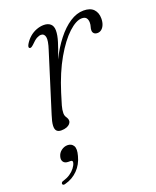

<svg xmlns="http://www.w3.org/2000/svg" viewBox="-132 -537 694 854"><g transform="rotate(-20 215.0 -110.0)"><path d="M86 -384Q82 -386 82.5 -390.8Q83 -395.5 86.5 -402Q97 -420 111.8 -432.8Q126.5 -445.5 144.2 -452.2Q162 -459 179.5 -459Q199 -459 210.8 -448.8Q222.5 -438.5 222.5 -417.5Q222.5 -395.5 213 -365.2Q203.5 -335 190.8 -302.5Q178 -270 167.8 -241Q157.5 -212 156 -193L148.5 -192.5Q164 -246 187.8 -294Q211.5 -342 240.8 -379.2Q270 -416.5 302.5 -437.8Q335 -459 367.5 -459Q399.5 -459 415 -442.5Q430.5 -426 430.5 -399Q430.5 -381.5 425.2 -369Q420 -356.5 411.5 -350Q403 -343.5 393 -343.5Q382 -343.5 376.2 -349.2Q370.5 -355 370.5 -363.5Q370.5 -372 373.2 -380.2Q376 -388.5 376 -399Q376 -412.5 369.8 -420.8Q363.5 -429 348.5 -429Q321.5 -429 285.2 -395.5Q249 -362 213 -299.5Q177 -237 149.5 -149.5Q138.5 -115 133 -95.2Q127.5 -75.5 127.5 -60Q127.5 -50.5 130.8 -44.5Q134 -38.5 137.2 -33.5Q140.5 -28.5 140.5 -20.5Q140.5 -13 134.8 -6.2Q129 0.5 118.5 4.5Q108 8.5 93.5 8.5Q79 8.5 71.8 0.8Q64.5 -7 65.5 -24.5Q66.5 -42 76 -71L162 -345.5Q176 -388 172 -405Q168 -422 153 -422Q143.5 -422 132.2 -415.8Q121 -409.5 105 -393Q98.5 -387 94.2 -384.8Q90 -382.5 86 -384ZM75 150.5Q58 150.5 51.2 140.5Q44.5 130.5 48.5 116.5Q52.5 100 66.2 89.8Q80 79.5 96 79.5Q114.5 79.5 123.5 94Q132.5 108.5 123.5 140.5Q114 178 88.8 203.5Q63.5 229 28.5 238Q22.5 240 19 238.8Q15.5 237.5 14.5 233.5Q14 229.5 17 226.2Q20 223 25.5 222Q44 216.5 58 207Q72 197.5 81.2 185.5Q90.5 173.5 93.5 162Q96 150.5 85 150.5Z"/></g></svg>

Font: Fraunces ExtraLight
Style: Italic
Weight: 250
Italic angle: -16°
Version: Version 1.000;[b76b70a41]